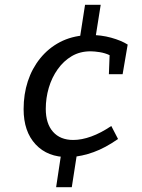

<svg xmlns="http://www.w3.org/2000/svg" viewBox="-20 -756 588 797"><path d="M213 21 235 -125 263 -104Q178 -103 128 -156.5Q78 -210 78 -303Q78 -365 95.5 -418.5Q113 -472 147 -514Q181 -556 228.5 -581Q276 -606 337 -610L310 -588L333 -736H398L375 -591L352 -611Q400 -611 441.5 -599.5Q483 -588 510 -571L489 -448H432L435 -527Q416 -536 394 -539.5Q372 -543 356 -543Q312 -543 278 -523Q244 -503 219.5 -468.5Q195 -434 182.5 -391.5Q170 -349 170 -304Q170 -243 200 -209Q230 -175 284 -175Q319 -175 359 -189.5Q399 -204 442 -233L470 -179Q417 -142 368.5 -124.5Q320 -107 274 -104L301 -127L278 21Z"/></svg>

Font: Bitter Thin Medium
Style: Italic
Weight: 500
Italic angle: -9°
Version: Version 3.021